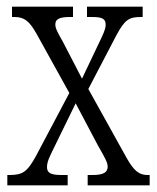

<svg xmlns="http://www.w3.org/2000/svg" viewBox="-20 -556 472 576"><path d="M2 0H183V-31H164C131 -31 121 -38 121 -55C121 -72 130 -88 143 -115L207 -246L273 -121C294 -84 303 -69 303 -56C303 -40 292 -31 258 -31H243V0H429V-31H423C399 -31 383 -41 360 -82L245 -289L328 -448C355 -499 368 -505 404 -505H408V-536H241V-505H256C286 -505 297 -500 297 -482C297 -468 288 -450 275 -423L226 -320L169 -430C155 -455 146 -470 146 -482C146 -495 152 -505 189 -505H199V-536H16V-505H23C53 -505 68 -493 90 -454L188 -277L89 -90C62 -40 48 -31 8 -31H2Z"/></svg>

Font: Noto Serif Armenian ExtraCondensed Light
Style: Regular
Weight: 300
Width: 2
Designer: Monotype Design Team
Foundry: Monotype Imaging Inc.
Version: Version 2.008